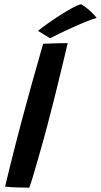

<svg xmlns="http://www.w3.org/2000/svg" viewBox="-20 -860 466 886"><path d="M115 6Q94 6 59.8 5Q25.5 4 3.5 1Q11.5 -34 24.8 -87.2Q38 -140.5 53 -198.8Q68 -257 81.5 -307.5Q101 -381 125.8 -470.2Q150.5 -559.5 179 -658Q187.5 -658.5 208.8 -659.2Q230 -660 253.5 -660.5Q277 -661 292.5 -661Q278.5 -602 262.5 -535.5Q246.5 -469 230.2 -403.8Q214 -338.5 199 -283Q190.5 -250 178.5 -207.2Q166.5 -164.5 154.2 -121.2Q142 -78 131.5 -43.8Q121 -9.5 115 6ZM354 -840.5Q379 -826 399.8 -806Q420.5 -786 426 -777.5Q406.5 -772 375.8 -759.5Q345 -747 312 -732Q279 -717 251.5 -703.8Q224 -690.5 211 -683.5L155.5 -717.5Q171 -731 198.8 -750.5Q226.5 -770 257.2 -789.8Q288 -809.5 314.5 -823.8Q341 -838 354 -840.5Z"/></svg>

Font: Grandstander Medium
Style: Italic
Weight: 500
Italic angle: -15°
Designer: Tyler Finck
Foundry: Etcetera Type Co
Version: Version 1.200; ttfautohint (v1.8.3)